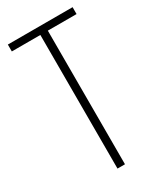

<svg xmlns="http://www.w3.org/2000/svg" viewBox="-183 -780 710 845"><g transform="rotate(-30 172.5 -357.0)"><path d="M191 0H153V-679H8V-714H337V-679H191Z"/></g></svg>

Font: Noto Sans Arabic ExtCond ExtLt
Style: Regular
Weight: 200
Width: 2
Designer: Monotype Design Team, Nadine Chahine, Nizar Qandah and Khaled Hosny
Foundry: Monotype Imaging Inc.
Version: Version 2.012; ttfautohint (v1.8.4.7-5d5b)